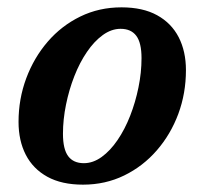

<svg xmlns="http://www.w3.org/2000/svg" viewBox="-20 -491 558 523"><path d="M311 -471Q369 -471 408 -449.5Q447 -428 466.8 -389.5Q486.5 -351 486.5 -300Q486.5 -237 465.8 -181Q445 -125 407.2 -81.5Q369.5 -38 318.2 -13Q267 12 206 12Q148 12 109 -9.5Q70 -31 50.2 -69.5Q30.5 -108 30.5 -159Q30.5 -221.5 51.5 -277.8Q72.5 -334 110 -377.5Q147.5 -421 198.8 -446Q250 -471 311 -471ZM208.5 -46.5Q233.5 -46.5 257 -63.5Q280.5 -80.5 300.2 -109.5Q320 -138.5 334.5 -175.5Q349 -212.5 357.2 -253Q365.5 -293.5 365.5 -332.5Q365.5 -374.5 351.2 -393.5Q337 -412.5 308.5 -412.5Q283.5 -412.5 260 -395.5Q236.5 -378.5 216.8 -349.5Q197 -320.5 182.5 -283.5Q168 -246.5 159.8 -206Q151.5 -165.5 151.5 -126.5Q151.5 -84.5 165.8 -65.5Q180 -46.5 208.5 -46.5Z"/></svg>

Font: Newsreader SemiBold
Style: Italic
Weight: 600
Italic angle: -17°
Designer: Hugues Gentile
Foundry: Production Type
Version: Version 1.003